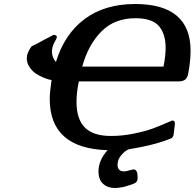

<svg xmlns="http://www.w3.org/2000/svg" viewBox="-20 -736 982 969"><path d="M115.2 -441.9Q115.2 -469.7 139.2 -502Q155.3 -509.8 169.7 -517.3Q184.1 -524.9 194.1 -530.5Q204.1 -536.1 212.6 -540.5Q221.2 -544.9 226.6 -547.4Q231.9 -549.8 236.1 -552.5Q240.2 -555.2 242.7 -556.2Q245.1 -557.1 246.6 -558.1Q248 -559.1 249.5 -559.6Q251 -560.1 252 -560.1Q252.9 -560.1 254.9 -560.1Q267.1 -557.1 267.1 -547.9Q267.1 -543.9 254.6 -522Q242.2 -500 242.2 -475.1Q242.2 -446.3 262.2 -422.9Q305.2 -564 407 -639.9Q508.8 -715.8 662.1 -715.8Q941.9 -715.8 941.9 -479Q941.9 -443.8 936 -401.4Q930.2 -358.9 924.8 -348.1Q915 -325.2 881.8 -325.2H377.9Q365.7 -267.1 366.2 -220.2Q366.2 -135.3 408.2 -92.5Q450.2 -49.8 540 -49.8Q598.1 -49.8 657 -62Q715.8 -74.2 751.5 -87.6Q787.1 -101.1 816.7 -114Q846.2 -127 849.1 -127.9Q863.3 -127.9 862.8 -111.8Q862.8 -109.9 856.9 -62Q856 -53.2 854.5 -49.6Q853 -45.9 849.6 -42Q846.2 -38.1 837.9 -35.2Q788.1 -16.1 740 -4.6Q691.9 6.8 662.8 11.5Q633.8 16.1 630.9 17.1Q611.8 23.9 592.5 46.4Q573.2 68.8 573.2 95.2Q573.2 129.4 606.9 128.9Q615.7 128.9 632.3 124Q648.9 119.1 654.8 119.1Q674.8 119.1 674.8 161.1Q674.8 178.2 664.3 186Q653.8 193.8 606 207Q578.1 212.9 561 212.9Q523.9 212.9 500.5 191.9Q477.1 170.9 477.1 128.9Q477.1 72.8 522.9 22Q231 13.2 231 -236.8Q231 -269 240.2 -332Q235.4 -333 226.6 -335Q217.8 -336.9 196.3 -345.9Q174.8 -355 158.4 -366.5Q142.1 -377.9 128.7 -397.9Q115.2 -418 115.2 -441.9ZM395 -399.9H805.2Q816.4 -457 815.9 -495.1Q815.9 -564.9 782 -604.5Q748 -644 663.1 -644Q557.1 -644 491 -576.4Q424.8 -508.8 395 -399.9Z"/></svg>

Font: CMU Sans Serif
Style: BoldOblique
Weight: 700
Italic angle: -12°
Version: Version 0.7.0